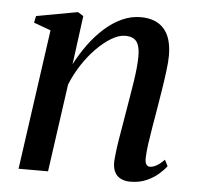

<svg xmlns="http://www.w3.org/2000/svg" viewBox="-44 -581 651 636"><g transform="rotate(5 281.0 -263.0)"><path d="M187.5 -360.5Q206 -396 229.2 -427.8Q252.5 -459.5 279.8 -483.8Q307 -508 337.2 -521.8Q367.5 -535.5 399.5 -535.5Q449.5 -535.5 476.2 -506Q503 -476.5 503 -416.5Q503 -396.5 499.2 -366.8Q495.5 -337 490.2 -303.5Q485 -270 479.5 -237.5Q474.5 -208 469.2 -177Q464 -146 460.2 -119Q456.5 -92 456 -74.5Q455.5 -58.5 459.8 -51.5Q464 -44.5 472 -44.5Q482 -44.5 493.5 -50.8Q505 -57 520 -72L530.5 -51.5Q522 -39.5 505.5 -25Q489 -10.5 465.5 0Q442 10.5 411.5 10.5Q394 10.5 380.5 4Q367 -2.5 360 -15.8Q353 -29 353 -50Q353.5 -61.5 355.8 -81.2Q358 -101 362 -125.2Q366 -149.5 370.5 -175.5Q375 -201.5 379 -226.5Q383 -250.5 387.2 -275.5Q391.5 -300.5 395 -324Q398.5 -347.5 400.5 -368Q402.5 -388.5 402.5 -404.5Q402.5 -428 397.5 -442.2Q392.5 -456.5 381.8 -463Q371 -469.5 353 -469.5Q332.5 -469.5 308 -455Q283.5 -440.5 259 -415.8Q234.5 -391 213.5 -359Q192.5 -327 178.5 -292L137.5 0H39.5L105 -466L48.5 -486.5L53 -509L190.5 -534L209 -522.5Z"/></g></svg>

Font: Merriweather 96pt
Style: Italic
Weight: 400
Italic angle: -7.8°
Version: Version 2.101